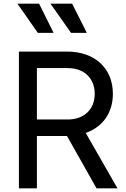

<svg xmlns="http://www.w3.org/2000/svg" viewBox="-20 -1026 688 1046"><path d="M83 0H181V-285H345L506 0H620L447 -302C538 -333 595 -410 595 -515C595 -656 494 -745 346 -745H83ZM75 -1006 186 -847H272L193 -1006ZM181 -375V-655H349C437 -655 496 -601 496 -515C496 -429 437 -375 349 -375ZM255 -1006 367 -847H453L373 -1006Z"/></svg>

Font: Mluvka Medium
Style: Regular
Weight: 500
Designer: Modified by Jiří Krblich, Original typeface by Gumpita Rahayu
Foundry: Gumpita Rahayu & Jiří Krblich
Version: Version 2.000;Glyphs 3.1.1 (3134)